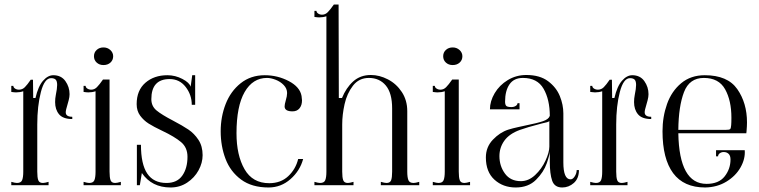

<svg xmlns="http://www.w3.org/2000/svg" viewBox="-20 -820 3362 850"><path d="M279 -358Q271 -332 271 -323Q271 -303 300 -303V-293Q259 -293 241.5 -314Q224 -335 224 -368Q224 -384 227 -399Q233 -428 233 -444Q233 -461 226.5 -467.5Q220 -474 206 -474Q177 -474 161 -412.5Q145 -351 145 -269V-60Q145 -34 149.5 -22Q154 -10 170 -10Q178 -10 195 -15V0H30V-15Q47 -10 55 -10Q73 -10 78 -22.5Q83 -35 83 -60V-416Q68 -411 51 -411Q44 -411 30 -413V-440H39Q39 -433 46.5 -428Q54 -423 64 -423Q79 -423 90 -434Q101 -445 116 -467H126L127 -386H137Q149 -438 170.5 -462.5Q192 -487 216 -487Q251 -487 269.5 -461Q288 -435 288 -403Q288 -391 284 -376Q280 -361 279 -358Z M396 -571Q396 -588 408 -599Q420 -610 438 -610Q456 -610 468.5 -598.5Q481 -587 481 -571Q481 -554 469 -543Q457 -532 438 -532Q420 -532 408 -543Q396 -554 396 -571ZM375 -10Q393 -10 398 -22.5Q403 -35 403 -60V-416Q388 -411 371 -411Q364 -411 350 -413V-440H359Q359 -433 366.5 -428Q374 -423 384 -423Q398 -423 409 -434Q420 -445 436 -468H465V-60Q465 -34 469.5 -22Q474 -10 490 -10Q498 -10 515 -15V0H350V-15Q367 -10 375 -10Z M608 -54 599 0H586V-179H604Q604 -93 632 -51.5Q660 -10 717 -10Q764 -10 787 -42.5Q810 -75 810 -126Q810 -167 781.5 -191Q753 -215 698 -241Q660 -259 638 -273Q616 -287 600.5 -308Q585 -329 585 -359Q585 -420 623.5 -453.5Q662 -487 721 -487Q756 -487 787.5 -470.5Q819 -454 824 -436L831 -487H844V-356H829Q829 -400 802 -435Q775 -470 731 -470Q650 -470 650 -381Q650 -350 673 -331Q696 -312 746 -286Q788 -264 814 -246.5Q840 -229 858.5 -201Q877 -173 877 -133Q877 -99 859 -66Q841 -33 808.5 -11.5Q776 10 735 10Q652 10 608 -54Z M957 -239Q957 -303 979 -359.5Q1001 -416 1045.5 -451.5Q1090 -487 1152 -487Q1209 -487 1258.5 -461Q1308 -435 1315 -395Q1317 -381 1317 -376Q1317 -354 1306 -340.5Q1295 -327 1275 -327Q1240 -327 1240 -349Q1240 -358 1245 -375Q1251 -395 1251 -408Q1251 -428 1236 -443.5Q1221 -459 1200 -467Q1179 -475 1162 -475Q1099 -475 1063 -412.5Q1027 -350 1027 -230Q1027 -133 1062.5 -71Q1098 -9 1172 -9Q1223 -9 1256 -40Q1289 -71 1300 -116H1322Q1308 -64 1266 -27Q1224 10 1169 10Q1095 10 1047.5 -25Q1000 -60 978.5 -116.5Q957 -173 957 -239Z M1811 -10Q1819 -10 1836 -15V0H1666V-15Q1683 -10 1691 -10Q1707 -10 1711.5 -22Q1716 -34 1716 -60V-340Q1716 -408 1688 -441.5Q1660 -475 1613 -475Q1569 -475 1542.5 -440.5Q1516 -406 1505.5 -359Q1495 -312 1495 -269V-60Q1495 -34 1499.5 -22Q1504 -10 1520 -10Q1528 -10 1545 -15V0H1372V-15Q1389 -10 1397 -10Q1415 -10 1420 -22.5Q1425 -35 1425 -60V-748Q1410 -743 1393 -743Q1386 -743 1372 -745V-772H1381Q1381 -765 1388.5 -760Q1396 -755 1406 -755Q1420 -755 1431 -766Q1442 -777 1458 -800H1479L1480 -386H1494Q1512 -431 1543.5 -459.5Q1575 -488 1622 -488Q1660 -488 1697.5 -468.5Q1735 -449 1759 -412.5Q1783 -376 1783 -328V-60Q1783 -35 1788 -22.5Q1793 -10 1811 -10Z M1942 -571Q1942 -588 1954 -599Q1966 -610 1984 -610Q2002 -610 2014.5 -598.5Q2027 -587 2027 -571Q2027 -554 2015 -543Q2003 -532 1984 -532Q1966 -532 1954 -543Q1942 -554 1942 -571ZM1921 -10Q1939 -10 1944 -22.5Q1949 -35 1949 -60V-416Q1934 -411 1917 -411Q1910 -411 1896 -413V-440H1905Q1905 -433 1912.5 -428Q1920 -423 1930 -423Q1944 -423 1955 -434Q1966 -445 1982 -468H2011V-60Q2011 -34 2015.5 -22Q2020 -10 2036 -10Q2044 -10 2061 -15V0H1896V-15Q1913 -10 1921 -10Z M2131 -123Q2131 -169 2162 -201.5Q2193 -234 2230 -246Q2249 -252 2274.5 -257.5Q2300 -263 2309 -265Q2359 -275 2384 -283.5Q2409 -292 2414 -307Q2414 -379 2386.5 -427Q2359 -475 2295 -475Q2255 -475 2235.5 -446.5Q2216 -418 2216 -370Q2216 -357 2221 -351.5Q2226 -346 2244 -346Q2255 -346 2263 -351Q2271 -356 2271 -363H2280V-336H2149Q2149 -372 2170 -407.5Q2191 -443 2228 -465.5Q2265 -488 2310 -488Q2370 -488 2406.5 -460.5Q2443 -433 2458.5 -394.5Q2474 -356 2474 -318V-101Q2474 -26 2506 -26Q2516 -26 2524.5 -39.5Q2533 -53 2533 -67H2543Q2543 -30 2520.5 -10Q2498 10 2469 10Q2435 10 2424.5 -20Q2414 -50 2414 -104V-150Q2414 -136 2400.5 -97Q2387 -58 2353 -24Q2319 10 2263 10Q2207 10 2169 -24.5Q2131 -59 2131 -123ZM2412 -171V-285Q2412 -282 2402 -279Q2392 -276 2377 -273Q2312 -256 2282 -245Q2235 -228 2213 -197.5Q2191 -167 2191 -129Q2191 -85 2215.5 -51.5Q2240 -18 2286 -18Q2320 -18 2349 -45Q2378 -72 2395 -109Q2412 -146 2412 -171Z M2842 -358Q2834 -332 2834 -323Q2834 -303 2863 -303V-293Q2822 -293 2804.5 -314Q2787 -335 2787 -368Q2787 -384 2790 -399Q2796 -428 2796 -444Q2796 -461 2789.5 -467.5Q2783 -474 2769 -474Q2740 -474 2724 -412.5Q2708 -351 2708 -269V-60Q2708 -34 2712.5 -22Q2717 -10 2733 -10Q2741 -10 2758 -15V0H2593V-15Q2610 -10 2618 -10Q2636 -10 2641 -22.5Q2646 -35 2646 -60V-416Q2631 -411 2614 -411Q2607 -411 2593 -413V-440H2602Q2602 -433 2609.5 -428Q2617 -423 2627 -423Q2642 -423 2653 -434Q2664 -445 2679 -467H2689L2690 -386H2700Q2712 -438 2733.5 -462.5Q2755 -487 2779 -487Q2814 -487 2832.5 -461Q2851 -435 2851 -403Q2851 -391 2847 -376Q2843 -361 2842 -358Z M2913 -239Q2913 -303 2933 -359.5Q2953 -416 2995.5 -451.5Q3038 -487 3100 -487Q3201 -487 3244 -425.5Q3287 -364 3287 -278Q3287 -263 3285 -239L3284 -230H2983Q2987 -6 3108 -6Q3162 -6 3188 -39Q3214 -72 3214 -114Q3214 -131 3205.5 -139Q3197 -147 3184 -147Q3174 -147 3166.5 -141.5Q3159 -136 3159 -128H3150V-155H3277Q3280 -117 3258.5 -79Q3237 -41 3196 -16Q3155 9 3102 10Q3007 10 2960 -53.5Q2913 -117 2913 -239ZM3217 -266Q3218 -277 3218 -299Q3218 -375 3190 -425Q3162 -475 3096 -475Q3032 -475 3008 -412Q2984 -349 2983 -245H3191Q3209 -245 3212.5 -248.5Q3216 -252 3217 -266Z"/></svg>

Font: Viaoda Libre
Style: Regular
Weight: 400
Designer: Gydient
Version: Version 2.000